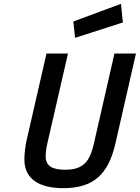

<svg xmlns="http://www.w3.org/2000/svg" viewBox="-20 -971 728 1000"><path d="M620 -854 610 -951 362 -859 371 -774ZM222 -692 119 -242C112 -212 107 -171 107 -140C107 -36 188 9 310 9C467 9 544 -63 581 -223L688 -692H576L469 -223C448 -132 416 -87 320 -87C257 -87 218 -103 218 -157C218 -180 222 -204 227 -226L334 -692Z"/></svg>

Font: RazerF5 SemiBold
Style: Italic
Weight: 600
Foundry: Razer Inc.
Version: Version 2